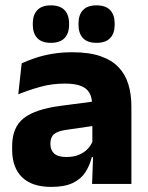

<svg xmlns="http://www.w3.org/2000/svg" viewBox="-20 -704 567 735"><path d="M332.5 0 337 -123 333.5 -130.5V-284L332.5 -304Q332.5 -345 308.5 -364.5Q284.5 -384 228 -384Q178.5 -384 134 -371.5Q89.5 -359 50 -343L63 -461.5Q86.5 -472.5 115.8 -482.2Q145 -492 180.5 -498Q216 -504 256.5 -504Q321 -504 364.5 -489Q408 -474 434 -446.5Q460 -419 471.5 -380.8Q483 -342.5 483 -296.5V0ZM176 11.5Q102.5 11.5 64.5 -25.5Q26.5 -62.5 26.5 -131V-144.5Q26.5 -217 71.2 -251.8Q116 -286.5 213.5 -299L345.5 -316.5L354.5 -224.5L237.5 -207.5Q202 -203 187.5 -191Q173 -179 173 -155.5V-152Q173 -129.5 187.5 -116.2Q202 -103 234 -103Q262 -103 282.2 -111.5Q302.5 -120 315.5 -133.8Q328.5 -147.5 335 -164.5L356.5 -102.5H331.5Q323.5 -70.5 306.8 -44.5Q290 -18.5 258.5 -3.5Q227 11.5 176 11.5ZM174.5 -540Q140 -540 122.8 -558.2Q105.5 -576.5 105.5 -609.5V-613.5Q105.5 -647 122.8 -665.2Q140 -683.5 174.5 -683.5Q210 -683.5 227.2 -665.2Q244.5 -647 244.5 -613.5V-609.5Q244.5 -576.5 227.2 -558.2Q210 -540 174.5 -540ZM349.5 -540Q314.5 -540 297.5 -558.2Q280.5 -576.5 280.5 -609.5V-613.5Q280.5 -647 297.5 -665.2Q314.5 -683.5 349.5 -683.5Q384.5 -683.5 401.8 -665.2Q419 -647 419 -613.5V-609.5Q419 -576.5 401.8 -558.2Q384.5 -540 349.5 -540Z"/></svg>

Font: Anek Gurmukhi Medium
Style: Bold
Weight: 700
Version: Version 1.003